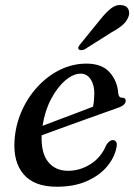

<svg xmlns="http://www.w3.org/2000/svg" viewBox="-20 -716 523 747"><path d="M433 -141.5Q425.5 -103 396.5 -68.2Q367.5 -33.5 318.2 -11.5Q269 10.5 201 10.5Q113.5 10.5 72.2 -37.5Q31 -85.5 36.5 -169.5Q40.5 -229.5 64.2 -283.5Q88 -337.5 126.8 -379.2Q165.5 -421 214.2 -444.8Q263 -468.5 316.5 -468.5Q376 -468.5 406.2 -435Q436.5 -401.5 440 -353.5Q441.5 -336 454.5 -336Q469 -336.5 469 -323.5Q469 -316 462 -309Q455 -302 436 -295.5Q413.5 -287.5 376.2 -274.2Q339 -261 296 -245.5Q253 -230 212.2 -215.2Q171.5 -200.5 142 -189.5Q139.5 -120.5 167.5 -86Q195.5 -51.5 245 -51.5Q291.5 -51.5 332.8 -77.8Q374 -104 393.5 -152Q406 -171 419 -171Q427 -171 431.8 -164Q436.5 -157 433 -141.5ZM294 -429.5Q265 -429.5 233.8 -402.8Q202.5 -376 178.5 -330.2Q154.5 -284.5 145.5 -226.5Q173.5 -237 209 -250.5Q244.5 -264 279.8 -277.2Q315 -290.5 342 -301Q346.5 -322 347 -352.5Q347 -386 332.5 -407.8Q318 -429.5 294 -429.5ZM370.5 -640.5Q392.5 -668 412.2 -683.5Q432 -699 454 -696Q473 -694 479.5 -679.8Q486 -665.5 479 -649Q472 -631.5 455.8 -617.8Q439.5 -604 414.5 -590.5L308.5 -523.5Q302.5 -521 296 -520.8Q289.5 -520.5 286.5 -524Q282.5 -528.5 285.5 -534Q288.5 -539.5 293 -545Z"/></svg>

Font: Fraunces 9pt S000
Style: Italic
Weight: 400
Italic angle: -16°
Version: Version 1.000; ttfautohint (v1.8.3)